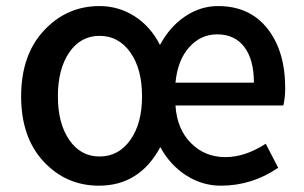

<svg xmlns="http://www.w3.org/2000/svg" viewBox="-20 -584 977 617"><path d="M297.9 12.7Q192.4 12.7 120.1 -64.9Q47.9 -142.6 47.9 -274.4Q47.9 -407.2 121.1 -485.8Q194.3 -564.5 299.8 -564.5Q361.3 -564.5 412.6 -531.7Q463.9 -499 494.1 -439.5Q525.4 -498 574.7 -531.2Q624 -564.5 680.7 -564.5Q782.2 -564.5 839.4 -492.2Q896.5 -419.9 896.5 -300.8Q896.5 -270.5 890.6 -245.1H543.9Q548.8 -168.9 593.8 -124Q638.7 -79.1 704.1 -79.1Q767.6 -79.1 834 -122.1L874 -44.9Q790 12.7 689.5 12.7Q629.9 12.7 578.1 -20.5Q526.4 -53.7 495.1 -111.3Q428.7 12.7 297.9 12.7ZM299.8 -81.1Q361.3 -81.1 398.9 -134.3Q436.5 -187.5 436.5 -274.4Q436.5 -362.3 398.9 -415.5Q361.3 -468.8 299.8 -468.8Q239.3 -468.8 202.6 -415.5Q166 -362.3 166 -274.4Q166 -187.5 202.6 -134.3Q239.3 -81.1 299.8 -81.1ZM543.9 -318.4H795.9Q795.9 -392.6 765.1 -433.1Q734.4 -473.6 677.7 -473.6Q625 -473.6 587.9 -432.1Q550.8 -390.6 543.9 -318.4Z"/></svg>

Font: Gen Shin Gothic Medium
Style: Regular
Weight: 500
Designer: [Source Han Sans]
Ryoko NISHIZUKA  (kana & ideographs); Paul D. Hunt (Latin, Greek & Cyrillic); Wenlong ZHANG  (bopomofo
Version: Version 1.002.20150607